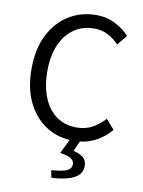

<svg xmlns="http://www.w3.org/2000/svg" viewBox="-105 -818 848 1142"><g transform="rotate(10 319.0 -247.0)"><path d="M287 253 278 208Q348 203 373.5 190Q399 177 399 152Q399 131 380 118Q361 105 313 98L355 12Q270 7 202.5 -40Q135 -87 96.5 -169.5Q58 -252 58 -366Q58 -485 100.5 -570Q143 -655 216.5 -701Q290 -747 383 -747Q450 -747 501.5 -719Q553 -691 584 -656L534 -596Q506 -627 468.5 -646.5Q431 -666 384 -666Q315 -666 263 -630Q211 -594 182 -527.5Q153 -461 153 -369Q153 -277 181 -209Q209 -141 260 -104.5Q311 -68 381 -68Q434 -68 475 -90Q516 -112 551 -150L602 -92Q565 -49 519 -22.5Q473 4 416 11L389 72Q427 81 448.5 98.5Q470 116 470 150Q470 199 422.5 223.5Q375 248 287 253Z"/></g></svg>

Font: Chiron Sans HK TT
Style: Regular
Weight: 400
Designer: Ryoko NISHIZUKA 西塚涼子 (kana, bopomofo & ideographs); Paul D. Hunt (Latin, Greek & Cyrillic); Sandoll Communications 산돌커뮤니
Foundry: Adobe
Version: Version 2.022;hotconv 1.0.109;makeotfexe 2.5.65596